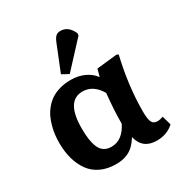

<svg xmlns="http://www.w3.org/2000/svg" viewBox="-186 -933 1029 1085"><g transform="rotate(-30 328.5 -391.0)"><path d="M286.1 -558.1 242.2 -582 311 -752.9Q320.3 -775.4 331.3 -785.6Q342.3 -795.9 361.8 -795.9Q412.6 -795.9 439 -736.8L438 -722.2ZM259.8 14.2Q204.1 14.2 161.4 -5.9Q118.7 -25.9 92.5 -62.3Q66.4 -98.6 53.2 -145.8Q40 -192.9 40 -250Q40 -275.4 42.7 -300.3Q45.4 -325.2 52.7 -353.3Q60.1 -381.3 71.3 -405.8Q82.5 -430.2 101.1 -452.9Q119.6 -475.6 143.3 -491.7Q167 -507.8 200.4 -517.3Q233.9 -526.9 273.9 -526.9Q321.8 -526.9 360.8 -509Q399.9 -491.2 421.9 -460.9H424.8L437 -506.8L568.8 -521L581.1 -516.1Q538.1 -334.5 538.1 -168Q538.1 -120.1 547.4 -99.6Q556.6 -79.1 584 -79.1Q599.1 -79.1 620.1 -86.9L637.2 -26.9Q591.8 14.2 525.9 14.2Q434.1 14.2 413.1 -71.8H411.1Q392.6 -42.5 373.3 -24.7Q354 -6.8 325.7 3.7Q297.4 14.2 259.8 14.2ZM286.1 -84Q324.2 -84 352.8 -106.7Q381.3 -129.4 399.9 -168Q399.9 -254.9 411.1 -362.8Q368.2 -437 297.9 -437Q190.9 -437 190.9 -257.8Q190.9 -218.3 194.8 -189.2Q198.7 -160.2 208.7 -135Q218.8 -109.9 238 -96.9Q257.3 -84 286.1 -84Z"/></g></svg>

Font: Literata Book
Style: Bold
Weight: 700
Designer: Latin by Veronika Burian and Jose Scaglione. Greek by Irene Vlachou. Cyrillic by Vera Evstafieva
Foundry: TypeTogether
Version: Version 2.003;PS 002.003;hotconv 1.0.88;makeotf.lib2.5.64775